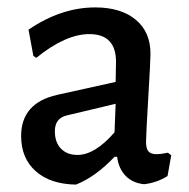

<svg xmlns="http://www.w3.org/2000/svg" viewBox="-20 -490 510 518"><path d="M237 -470Q306 -470 346 -437Q386 -404 386 -345Q386 -327 380 -226Q374 -125 374 -108Q374 -89 380.5 -81.5Q387 -74 403 -74Q413 -74 433 -78L442 -71L432 -15Q403 3 369 7Q338 4 319 -15.5Q300 -35 296 -67H289Q238 -13 185 8Q116 7 76.5 -28Q37 -63 37 -123Q37 -212 134 -234L292 -269L293 -323Q293 -398 221 -398Q157 -398 78 -334L70 -339L57 -410Q145 -470 237 -470ZM292 -210 162 -179Q128 -172 128 -136Q128 -106 144.5 -89Q161 -72 189 -72Q236 -72 289 -133Z"/></svg>

Font: Alegreya Sans Medium
Style: Regular
Weight: 500
Designer: Juan Pablo del Peral
Foundry: Huerta Tipografica
Version: Version 2.007